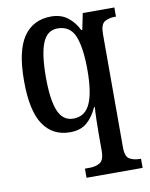

<svg xmlns="http://www.w3.org/2000/svg" viewBox="-87 -610 713 910"><g transform="rotate(-10 269.5 -155.0)"><path d="M255 236V192H278Q306 192 327 180Q348 168 348 122V40Q348 10 349 -28Q350 -66 352 -87H348Q328 -42 297.5 -16Q267 10 216 10Q133 10 88 -56.5Q43 -123 43 -267Q43 -412 89 -479Q135 -546 222 -546Q269 -546 301 -521.5Q333 -497 352 -458H357L373 -536H525V-492H519Q491 -492 470.5 -480Q450 -468 450 -421V125Q450 169 470.5 180.5Q491 192 520 192H525V236ZM243 -51Q299 -51 323.5 -104.5Q348 -158 348 -267Q348 -373 325.5 -429Q303 -485 242 -485Q192 -485 170 -431Q148 -377 148 -266Q148 -158 170 -104.5Q192 -51 243 -51Z"/></g></svg>

Font: Noto Serif Tamil Condensed Medium
Style: Regular
Weight: 500
Width: 3
Designer: Indian Type Foundry, Tom Grace, and the Monotype Design Team
Foundry: Monotype Imaging Inc.
Version: Version 2.004; ttfautohint (v1.8.4.7-5d5b)